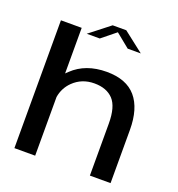

<svg xmlns="http://www.w3.org/2000/svg" viewBox="-151 -984 1028 1108"><g transform="rotate(20 363.0 -430.0)"><path d="M61 0V-785H188.5V-505Q196 -512.5 204 -520Q283.5 -596 412.5 -596Q533.5 -596 592.5 -526.8Q651.5 -457.5 651.5 -326.5V0H524.5V-319.5Q524.5 -422.5 484 -465.8Q443.5 -509 368 -509Q291 -509 238.5 -457.5Q198 -417.5 188.5 -360.5V0ZM227.5 -763 351.5 -860H435L559.5 -763H479L393.5 -832.5L307.5 -763Z"/></g></svg>

Font: Anybody ExtraExpanded Medium
Style: Regular
Weight: 500
Width: 8
Designer: Tyler Finck
Foundry: Etcetera Type Company
Version: Version 1.010; ttfautohint (v1.8.3) -l 8 -r 50 -G 200 -x 14 